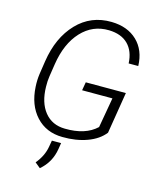

<svg xmlns="http://www.w3.org/2000/svg" viewBox="-135 -816 938 1132"><g transform="rotate(15 334.0 -250.0)"><path d="M552.2 -84.5Q516.1 -38.1 448.5 -13.4Q380.9 11.2 297.9 9.8Q198.7 8.8 137.2 -58.1Q75.7 -125 69.8 -236.3Q67.4 -276.4 72.8 -314.5L85 -395.5Q107.9 -544.9 193.1 -634Q278.3 -723.1 404.8 -720.7Q502.4 -718.8 561 -662.6Q619.6 -606.4 622.6 -510.3H564Q560.5 -584.5 519 -626Q477.5 -667.5 402.3 -669.4Q302.7 -671.9 233.6 -597.7Q164.6 -523.4 144.5 -393.6L132.8 -317.4Q127.9 -285.6 128.9 -252Q130.4 -155.3 175.8 -98.9Q221.2 -42.5 299.8 -41.5Q425.3 -39.1 492.7 -103L524.9 -286.6H339.8L348.6 -337.4H593.3ZM217.8 221.7 185.1 194.8Q228 143.1 237.8 85.4L244.6 46.4H300.8L294.9 83.5Q281.7 167.5 217.8 221.7Z"/></g></svg>

Font: RobotoInd Light
Style: Italic
Weight: 300
Italic angle: -12°
Designer: Google
Version: Version 2.001151; 2014